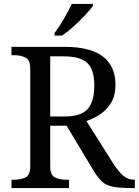

<svg xmlns="http://www.w3.org/2000/svg" viewBox="-20 -951 702 971"><path d="M38 0V-42H51Q84 -42 108.5 -53.5Q133 -65 133 -109V-604Q133 -648 108.5 -660Q84 -672 51 -672H38V-714H307Q564 -714 564 -521Q564 -468 542 -431.5Q520 -395 486.5 -373Q453 -351 417 -339L554 -122Q580 -82 604 -62Q628 -42 659 -42H662V0H648Q586 0 551.5 -6.5Q517 -13 496 -32.5Q475 -52 452 -90L317 -315H234V-109Q234 -65 258.5 -53.5Q283 -42 316 -42H329V0ZM304 -362Q392 -362 424.5 -401Q457 -440 457 -518Q457 -598 422 -632Q387 -666 302 -666H234V-362ZM256 -784Q278 -813 302.5 -855Q327 -897 343 -931H450V-921Q438 -904 411 -875Q384 -846 352.5 -817.5Q321 -789 294 -771H256Z"/></svg>

Font: NotoSerif-Regular
Style: Regular
Weight: 400
Designer: Monotype Design Team
Foundry: Monotype Imaging Inc.
Version: Version 2.007; ttfautohint (v1.8) -l 8 -r 50 -G 200 -x 14 -D